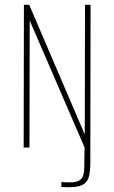

<svg xmlns="http://www.w3.org/2000/svg" viewBox="-20 -611 473 795"><path d="M268 164Q259 164 251.5 164Q244 164 234 163V143L268 144Q300 145 314.5 131.5Q329 118 329 81L330 -1L103 -526L102 0H78L79 -591H101L331 -54L332 -591H355L354 45Q355 89 349.5 115Q344 141 325.5 152.5Q307 164 268 164Z"/></svg>

Font: Alumni Sans Thin Thin
Style: Regular
Weight: 250
Version: Version 1.018